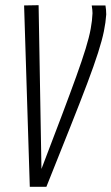

<svg xmlns="http://www.w3.org/2000/svg" viewBox="-20 -721 430 741"><path d="M159 0H95L73 -700L129 -701L140 -69Q186 -189 219 -276.5Q252 -364 274.5 -426.5Q297 -489 310.5 -533Q324 -577 330 -609.5Q336 -642 337 -670Q337 -682 334 -700H387Q390 -683 390 -665Q388 -635 381 -600.5Q374 -566 358.5 -517.5Q343 -469 317 -400Q291 -331 252 -233Q213 -135 159 0Z"/></svg>

Font: Georama Condensed Light
Style: Italic
Weight: 300
Width: 3
Italic angle: -9°
Designer: Jean-Baptiste Levee
Foundry: Production Type
Version: Version 1.000